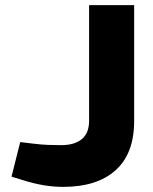

<svg xmlns="http://www.w3.org/2000/svg" viewBox="-20 -720 596 750"><path d="M227 10Q189 10 150 3.5Q111 -3 64 -18L25 -30L59 -165L109 -159Q141 -155 166.5 -154Q192 -153 219 -153Q271 -153 299.5 -176.5Q328 -200 328 -248V-700H504V-247Q504 -120 431.5 -55Q359 10 227 10Z"/></svg>

Font: REM Medium
Style: Bold
Weight: 700
Version: Version 1.005;gftools[0.9.28]